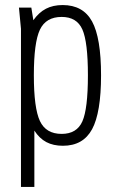

<svg xmlns="http://www.w3.org/2000/svg" viewBox="-20 -567 460 760"><path d="M63 173H116V-50Q136 -19 163.5 -4.5Q191 10 229 10Q309 10 344.5 -55.5Q380 -121 380 -269Q380 -417 344.5 -482Q309 -547 228 -547Q190 -547 162 -532.5Q134 -518 112 -487L104 -537H55L63 -453ZM114 -269Q114 -399 138 -449.5Q162 -500 224 -500Q284 -500 306 -450.5Q328 -401 328 -269Q328 -136 306 -86.5Q284 -37 224 -37Q162 -37 138 -88Q114 -139 114 -269Z"/></svg>

Font: Secuela Light
Style: Regular
Weight: 300
Designer: Fernando Haro
Foundry: deFharo
Version: Version 1.708